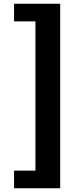

<svg xmlns="http://www.w3.org/2000/svg" viewBox="-20 -830 440 1024"><path d="M55 174H301V-810H55V-716H169V80H55Z"/></svg>

Font: Noto Sans T Chinese Black
Style: Bold
Weight: 900
Designer: Ryoko NISHIZUKA (kana & ideographs); Paul D. Hunt (Latin, Greek & Cyrillic); Wenlong ZHANG (bopomofo); Sandoll Communica
Foundry: Adobe Systems Incorporated
Version: Version 1.000;PS 1;hotconv 1.0.78;makeotf.lib2.5.61930